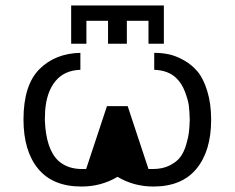

<svg xmlns="http://www.w3.org/2000/svg" viewBox="-20 -660 859 702"><path d="M65.9 -223.1Q65.9 -348.1 123.5 -406.5Q181.2 -464.8 273.9 -466.8V-404.8Q214.8 -402.8 182.4 -363Q149.9 -323.2 145 -253.9L144 -221.2Q147.9 -114.3 193.8 -71.8Q227.1 -42 279.8 -42H294.9L371.1 -272H446.8L522.9 -42H538.1Q574.2 -42 600.1 -54.9Q626 -67.9 639.4 -85.9Q652.8 -104 660.9 -131.6Q668.9 -159.2 670.9 -177.5Q672.9 -195.8 673.8 -221.2Q672.9 -255.4 670.4 -274.2Q668 -293 656.5 -324Q645 -355 624 -375Q595.2 -402.8 543.9 -404.8V-466.8Q571.8 -466.8 597.4 -461.4Q623 -456.1 652.6 -439.5Q682.1 -422.9 703.1 -397.5Q724.1 -372.1 738 -326.4Q752 -280.8 752 -222.2Q752 -108.4 698.5 -43.2Q645 22 541 22Q469.2 22 410.2 -13.2H409.2Q350.1 22 277.8 22Q172.9 22 119.4 -43Q65.9 -107.9 65.9 -223.1ZM240.2 -500V-640.1H579.1V-500H522.9V-584H443.8V-500H375V-584H295.9V-500Z"/></svg>

Font: CMU Sans Serif
Style: Medium
Weight: 500
Version: Version 0.7.0